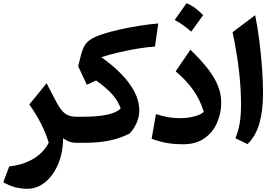

<svg xmlns="http://www.w3.org/2000/svg" viewBox="-20 -877 1701 1179"><path d="M266.1 -365.7 307.6 -285.6Q332.5 -235.4 352.3 -208.3Q372.1 -181.2 394.8 -170.7Q417.5 -160.2 451.2 -160.2H451.7V0H451.2Q425.8 0 405.8 -7.3Q385.7 -14.6 367.2 -28.3Q367.2 59.6 337.4 129.9Q307.6 200.2 258.1 241.2Q208.5 282.2 147.9 282.2Q110.8 282.2 76.4 273.7Q42 265.1 0 242.7L36.6 145Q123.5 135.3 186 97.4Q248.5 59.6 279.3 -1Q261.2 -59.1 233.2 -115Q205.1 -170.9 160.2 -235.8Z M951.7 -732.9 931.6 -590.8Q886.2 -588.4 829.3 -579.1Q772.5 -569.8 713.4 -556.2Q654.3 -542.5 602.1 -525.9Q670.4 -478 723.1 -424.3Q775.9 -370.6 805.7 -313.7Q835.4 -256.8 835.4 -198.2Q835.4 -159.7 818.6 -121.8Q801.8 -84 775.9 -57.1Q715.3 -26.4 648.9 -13.2Q582.5 0 491.7 0H451.7Q441.9 0 437 -7.8Q432.1 -15.6 432.1 -36.6V-123.5Q432.1 -144.5 437 -152.3Q441.9 -160.2 451.7 -160.2H492.7Q578.6 -160.2 637.2 -172.6Q695.8 -185.1 721.2 -210.4Q707 -253.9 671.1 -295.4Q635.3 -336.9 569.8 -382.8L513.2 -356.4L460 -470.2L476.1 -534.7Q485.8 -573.7 500.2 -597.9Q514.6 -622.1 542 -638.2Q569.3 -654.3 616.7 -669.4Q660.2 -683.6 719 -696.5Q777.8 -709.5 839.4 -719.2Q900.9 -729 951.7 -732.9Z M1338.4 -247.6Q1338.4 -179.7 1312 -121.1Q1285.6 -62.5 1233.9 -26.9Q1182.1 8.8 1105.5 8.8Q1047.9 8.8 1002 0.5Q956.1 -7.8 911.1 -24.9L937.5 -176.3Q975.1 -164.1 1010.7 -157.7Q1046.4 -151.4 1083.5 -151.4Q1131.8 -151.4 1172.4 -161.9Q1212.9 -172.4 1231.4 -190.4Q1208 -266.1 1165 -326.2Q1122.1 -386.2 1058.6 -439L1149.4 -571.8Q1217.8 -505.4 1259.3 -450.7Q1300.8 -396 1319.6 -346.9Q1338.4 -297.9 1338.4 -247.6ZM1125 -856.9Q1152.3 -846.7 1178 -827.6Q1203.6 -808.6 1227.5 -784.2Q1190.9 -732.9 1154.3 -682.6Q1131.8 -702.6 1106.7 -720.7Q1081.5 -738.8 1052.7 -754.4Q1071.3 -780.8 1089.4 -806.2Q1107.4 -831.5 1125 -856.9Z M1546.9 -783.7Q1562.5 -707 1573.2 -620.8Q1584 -534.7 1589.6 -452.6Q1595.2 -370.6 1595.2 -306.2Q1595.2 -198.2 1573 -119.9Q1550.8 -41.5 1500 7.8L1425.3 -28.3Q1442.9 -70.3 1451.4 -117.4Q1460 -164.6 1460 -235.4Q1460 -327.6 1448.5 -433.8Q1437 -540 1408.2 -679.2Z"/></svg>

Font: Pinar DS1 Bold
Style: Regular
Weight: 700
Designer: Amin Abedi
Version: Version 3.000